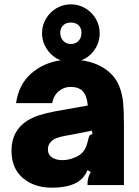

<svg xmlns="http://www.w3.org/2000/svg" viewBox="-20 -854 641 886"><path d="M552 -269V0H384V-9Q384 -35 399 -60L384 -69Q372 -38 343 -17Q300 12 219 12Q138 12 85.5 -32.5Q33 -77 33 -159Q33 -249 104 -296Q131 -313 163.5 -323Q196 -333 238 -341L385 -367Q382 -410 362 -433Q343 -453 305 -453Q275 -453 251 -433Q227 -413 221 -378H54Q67 -465 123.5 -514.5Q180 -564 260 -576Q222 -590 198 -625Q174 -660 174 -701Q174 -737 192 -767.5Q210 -798 240.5 -816Q271 -834 307 -834Q343 -834 373.5 -816Q404 -798 422 -767.5Q440 -737 440 -701Q440 -659 416.5 -624.5Q393 -590 355 -576Q433 -565 482 -523Q515 -495 530 -457Q545 -419 548.5 -378Q552 -337 552 -269ZM258 -703Q258 -680 272 -665.5Q286 -651 307 -651Q329 -651 342.5 -665.5Q356 -680 356 -703Q356 -724 343 -737Q330 -750 307 -750Q284 -750 271 -736.5Q258 -723 258 -703ZM407 -235 404 -251 318 -234 285 -228Q257 -223 241.5 -217Q226 -211 216 -201Q201 -186 201 -165Q201 -140 220 -127.5Q239 -115 268 -115Q298 -115 329 -129Q354 -140 366 -157Q379 -173 388 -214Q390 -224 394 -229Q398 -234 407 -235Z"/></svg>

Font: Open Sauce Sans Black
Style: Regular
Weight: 900
Designer: Alfredo Marco Pradil
Foundry: Creative Sauce Fz LLC
Version: Version 1.477